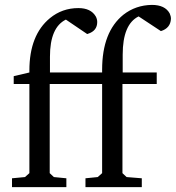

<svg xmlns="http://www.w3.org/2000/svg" viewBox="-20 -764 718 784"><path d="M29 0V-36L82 -41L100 -57V-421H36V-453L100 -468V-476Q100 -621 184 -690Q234 -731 300 -731Q351 -731 371 -697Q377 -686 377 -674Q377 -638 339 -626Q337 -625 336 -625L249 -684Q184 -652 184 -533V-468H397V-479Q397 -634 484 -704Q534 -743 600 -744Q654 -744 673 -709Q678 -698 678 -687Q676 -649 637 -637L546 -697Q481 -665 481 -541V-468H620V-421H480V-57L497 -41L559 -36V0H329V-36L379 -41L397 -57V-421H183V-57L200 -41L251 -36V0Z"/></svg>

Font: Khartiya
Style: Regular
Weight: 500
Version: Version 1.0.1